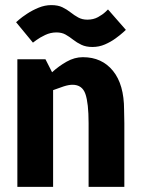

<svg xmlns="http://www.w3.org/2000/svg" viewBox="-20 -732 555 752"><path d="M467 0H327V-250Q327 -328 314.5 -364Q302 -400 264 -400Q249 -400 229 -393.5Q209 -387 188 -379V0H48V-500H158L184 -449Q210 -473 241 -490.5Q272 -508 304 -508H305Q379 -508 422.5 -454.5Q466 -401 466 -302L467 -250ZM43 -645Q43 -645 54.5 -655Q66 -665 86.5 -678.5Q107 -692 131.5 -702Q156 -712 181 -712Q207 -712 224.5 -703.5Q242 -695 256.5 -683.5Q271 -672 286.5 -663.5Q302 -655 322 -655Q346 -655 364 -665Q382 -675 392.5 -685Q403 -695 403 -695L473 -615Q473 -615 462 -605Q451 -595 432.5 -581.5Q414 -568 391 -558Q368 -548 342 -548Q317 -548 299 -556.5Q281 -565 266.5 -576.5Q252 -588 237 -596.5Q222 -605 201 -605Q178 -605 157 -595Q136 -585 122.5 -575Q109 -565 109 -565Z"/></svg>

Font: Epunda Sans
Style: Bold
Weight: 700
Designer: Simon Atzbach
Foundry: typofactur
Version: Version 2.204; ttfautohint (v1.8.4.7-5d5b)